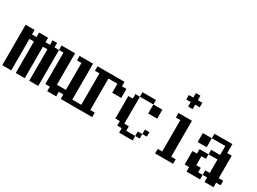

<svg xmlns="http://www.w3.org/2000/svg" viewBox="-45 -1578 3090 2312"><g transform="rotate(30 1500.0 -421.5)"><path d="M0 15.6V-546.9H125V-484.4H187.5V-546.9H312.5V-484.4H375V-546.9H437.5V-484.4H500V15.6H375V-421.9H312.5V15.6H187.5V-421.9H125V15.6Z M500 -484.4V-546.9H687.5V-109.4H812.5V-484.4H750V-546.9H937.5V-46.9H1000V15.6H812.5V-46.9H750V15.6H625V-46.9H562.5V-484.4Z M1000 15.6V-46.9H1062.5V-484.4H1000V-546.9H1375V-484.4H1437.5V-359.4H1312.5V-484.4H1187.5V-46.9H1250V15.6Z M1500 -109.4V-421.9H1562.5V-484.4H1625V-546.9H1812.5V-484.4H1937.5V-359.4H1812.5V-484.4H1625V-109.4H1687.5V-46.9H1812.5V-109.4H1875V-171.9H1937.5V-109.4H1875V-46.9H1812.5V15.6H1625V-46.9H1562.5V-109.4Z M2125 -734.4V-796.9H2187.5V-859.4H2250V-796.9H2312.5V-734.4H2250V-671.9H2187.5V-734.4ZM2125 15.6V-46.9H2187.5V-484.4H2125V-546.9H2312.5V-46.9H2375V15.6Z M2500 -359.4V-484.4H2625V-546.9H2875V-421.9H2937.5V-109.4H3000V-46.9H2937.5V15.6H2812.5V-46.9H2750V-109.4H2812.5V-296.9H2687.5V-359.4H2812.5V-484.4H2625V-359.4ZM2500 -46.9V-234.4H2562.5V-296.9H2687.5V-234.4H2625V-109.4H2687.5V-46.9H2750V15.6H2562.5V-46.9Z"/></g></svg>

Font: KH Dot Dougenzaka 16
Style: Regular
Weight: 400
Designer: Original version for X68000 by Keitarou Hiraki (http://hp.vector.co.jp/authors/VA000874/) / TrueType conversion by Homem
Version: Version 1.00.20150527